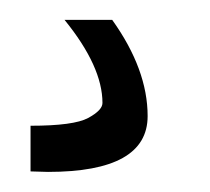

<svg xmlns="http://www.w3.org/2000/svg" viewBox="-20 -20 211 193"><path d="M28.3 152.8 10.7 152.3V106.4Q54.2 106.4 68.6 98.6Q83 90.8 83 83.5Q83 46.9 44.9 0H92.8Q128.4 49.8 128.4 96.7Q128.4 152.8 28.3 152.8Z"/></svg>

Font: News Cycle
Style: Regular
Weight: 500
Version: Version 0.5.2